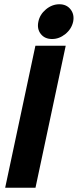

<svg xmlns="http://www.w3.org/2000/svg" viewBox="-20 -882 365 902"><path d="M4.3 0 146.3 -667H288.7L146.7 0ZM224.7 -698.7Q190.3 -698.7 171.7 -722.3Q153 -746 160.3 -780.3Q167 -814 195.8 -838Q224.7 -862 259 -862Q292.7 -862 311.5 -838Q330.3 -814 323.7 -780.3Q316.3 -746 287.3 -722.3Q258.3 -698.7 224.7 -698.7Z"/></svg>

Font: Epunda Sans Light
Style: Italic
Weight: 300
Italic angle: -12.0243°
Designer: Simon Atzbach
Foundry: typofactur
Version: Version 2.204